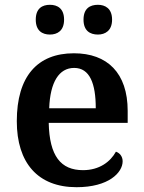

<svg xmlns="http://www.w3.org/2000/svg" viewBox="-20 -770 598 800"><path d="M388 -626C418 -626 447 -642 447 -688C447 -735 418 -750 388 -750C355 -750 328 -735 328 -688C328 -642 355 -626 388 -626ZM188 -626C219 -626 247 -642 247 -688C247 -735 219 -750 188 -750C156 -750 129 -735 129 -688C129 -642 156 -626 188 -626ZM299 10C433 10 491 -51 491 -98C491 -119 478 -133 463 -138C440 -96 394 -61 326 -61C233 -61 186 -120 183 -258H512V-308C512 -466 427 -548 288 -548C136 -548 50 -452 50 -265C50 -91 138 10 299 10ZM379 -319H185C189 -428 226 -487 289 -487C354 -487 379 -422 379 -319Z"/></svg>

Font: Noto Serif Lao SemiBold
Style: Regular
Weight: 600
Designer: Monotype Design Team
Foundry: Monotype Imaging Inc.
Version: Version 2.003